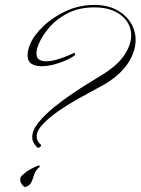

<svg xmlns="http://www.w3.org/2000/svg" viewBox="-20 -745 571 780"><path d="M133 -145Q111 -164 111 -188Q111 -216 136 -247Q161 -278 199 -309Q237 -340 277.5 -367Q318 -394 351 -414Q384 -434 398 -443Q459 -481 486 -522.5Q513 -564 513 -601Q513 -650 472.5 -682.5Q432 -715 364 -715Q302 -715 256.5 -692Q211 -669 181.5 -635Q152 -601 138 -568Q128 -544 128 -528Q128 -510 139 -503Q150 -496 167 -496Q188 -496 213 -503.5Q238 -511 257.5 -519.5Q277 -528 281 -530H282Q284 -530 285 -526Q286 -522 283 -520Q274 -512 251.5 -501.5Q229 -491 201.5 -483.5Q174 -476 149 -476Q124 -476 108 -486Q92 -496 92 -520Q92 -541 103 -567Q118 -602 156 -638.5Q194 -675 248 -700Q302 -725 364 -725Q415 -725 452.5 -705.5Q490 -686 510.5 -653.5Q531 -621 531 -582Q531 -539 503 -493Q475 -447 414 -408Q403 -401 371 -384Q339 -367 298 -344Q257 -321 218.5 -294.5Q180 -268 154.5 -241Q129 -214 129 -190Q129 -171 146 -157Q147 -156 147 -155Q147 -151 141.5 -147Q136 -143 133 -145ZM86 14Q79 17 70.5 6Q62 -5 62 -16Q62 -26 70 -33Q78 -40 80 -41Q84 -46 98.5 -54.5Q113 -63 126.5 -69Q140 -75 141 -71Q143 -67 138.5 -64.5Q134 -62 127 -52.5Q120 -43 113 -18Q110 -9 105 -0.5Q100 8 86 14Z"/></svg>

Font: Inspiration
Style: Regular
Weight: 400
Designer: Robert E. Leuschke
Foundry: Robert E. Leuschke
Version: Version 2.010; ttfautohint (v1.8.3)